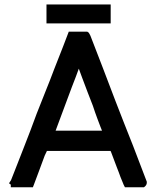

<svg xmlns="http://www.w3.org/2000/svg" viewBox="-20 -836 690 841"><path d="M464.8 -792V-790V-788.1V-781.2V-775.4V-770.5V-764.6V-757.8V-751V-733.4H183.6V-751V-753.9V-756.8V-764.6V-772.5V-778.3V-783.2V-791V-798.8V-816.4H464.8V-798.8V-795.9ZM463.9 -174.8H185.5Q180.7 -165 175.8 -154.3Q169.9 -136.7 163.1 -120.1Q156.2 -99.6 152.3 -90.8Q129.9 -30.3 128.9 -28.3L124 -15.6H110.4H107.4H105.5H93.8H82H74.2H66.4H56.6H45.9H27.3V-27.3L19.5 -33.2L28.3 -46.9Q29.3 -48.8 43.5 -85.4Q57.6 -122.1 85.9 -193.8Q114.3 -265.6 140.6 -337.9L179.7 -436.5Q199.2 -484.4 217.8 -534.2Q262.7 -647.5 281.2 -697.3H294.9H297.9H298.8H311.5H323.2H331.1H337.9H346.7H354.5H362.3L369.1 -692.4Q373 -686.5 376 -679.7Q403.3 -608.4 430.7 -538.1Q458 -465.8 485.4 -394.5Q504.9 -345.7 523.4 -296.9L562.5 -198.2L623 -40V-36.1Q623 -27.3 616.2 -20.5L610.4 -15.6H602.5H593.8H582H571.3H562.5H554.7H546.9H539.1H527.3Q519.5 -30.3 518.6 -34.2Q510.7 -52.7 507.8 -60.5Q504.9 -68.4 500.5 -80.6Q496.1 -92.8 491.2 -104.5L465.8 -171.9ZM223.6 -263.7H426.8Q423.8 -269.5 419.4 -282.2Q415 -294.9 407.2 -314.5Q396.5 -342.8 386.7 -373Q375 -402.3 364.3 -430.7Q349.6 -469.7 339.8 -495.6Q330.1 -521.5 325.2 -535.2Q314.5 -504.9 294.9 -455.1Q284.2 -426.8 273.4 -397.5Z"/></svg>

Font: LeFont
Style: Default
Weight: 400
Designer: Leryon MEDIA
Version: Version 1.0